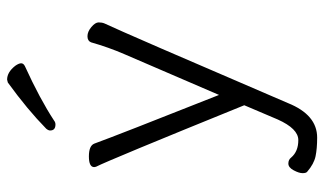

<svg xmlns="http://www.w3.org/2000/svg" viewBox="-206 -544 912 540"><g transform="rotate(-90 250.0 -274.0)"><path d="M170 -574Q176 -574 181 -578Q242 -618 334 -660Q342 -664 342 -670.5Q342 -677 335 -687Q317 -710 296 -710L288 -708Q212 -653 158 -600Q153 -594 153 -589Q153 -574 170 -574ZM133 162Q197 162 230 80Q427 -379 454 -436Q457 -443 457 -452.5Q457 -462 444 -473Q431 -484 418 -484Q405 -484 401 -474Q387 -425 368 -381L253 -114Q140 -399 116 -465Q110 -480 80 -480Q50 -480 50 -465L51 -460Q69 -425 224 -43L184 51Q158 109 126 109Q94 109 77 89Q71 81 60 81Q49 81 41 96Q33 111 33 121Q33 131 37 134Q59 153 80.5 157.5Q102 162 133 162Z"/></g></svg>

Font: LXGW WenKai Mono TC Light
Style: Regular
Weight: 300
Designer: LXGW / Fontworks Inc.
Foundry: LXGW / Fontworks Inc.
Version: Version 1.330